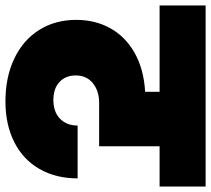

<svg xmlns="http://www.w3.org/2000/svg" viewBox="-66 -725 775 705"><g transform="rotate(90 321.5 -372.5)"><path d="M346 -349Q303 -349 274.5 -326Q246 -303 246 -263Q246 -226 270 -203.5Q294 -181 336 -181Q380 -181 405 -205.5Q430 -230 430 -270H624Q624 -190 589.5 -130Q555 -70 491 -37.5Q427 -5 341 -5Q253 -5 185 -37Q117 -69 79.5 -128Q42 -187 42 -265Q42 -335 73 -390.5Q104 -446 163.5 -479.5Q223 -513 306 -518V-571H-11V-740H654V-571H506V-349Z"/></g></svg>

Font: Fz Poppins Black
Style: Regular
Weight: 900
Designer: Ninad Kale (Devanagari), Jonny Pinhorn (Latin)
Foundry: Indian Type Foundry
Version: Vit hóa bi Vntype.Com & FontZin.Com